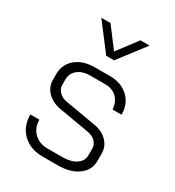

<svg xmlns="http://www.w3.org/2000/svg" viewBox="-179 -843 871 956"><g transform="rotate(30 256.5 -364.5)"><path d="M56 -143H108Q108 -97 137.5 -68Q167 -39 214 -39H300Q349 -39 378.5 -59Q408 -79 408 -111V-150Q408 -172 391.5 -189Q375 -206 349 -211L175 -241Q126 -249 96.5 -278.5Q67 -308 67 -348V-382Q67 -438 108.5 -472.5Q150 -507 218 -507H303Q369 -507 409.5 -469Q450 -431 450 -369H398Q396 -410 370.5 -435Q345 -460 303 -460H218Q174 -460 147 -438.5Q120 -417 120 -382V-350Q120 -327 138 -309.5Q156 -292 185 -288L359 -258Q405 -250 433 -221Q461 -192 461 -152V-110Q461 -57 417 -24.5Q373 8 300 8H214Q143 8 99.5 -33.5Q56 -75 56 -143ZM121 -737H174L260 -623L346 -737H399L282 -585H237Z"/></g></svg>

Font: Bai Jamjuree Light
Style: Regular
Weight: 300
Designer: Katatrad Aksorn Co.,Ltd.
Foundry: Cadson Demak Co.,Ltd.
Version: Version 1.000; ttfautohint (v1.6)